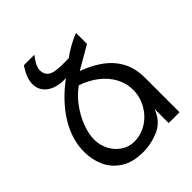

<svg xmlns="http://www.w3.org/2000/svg" viewBox="-220 -901 1039 1039"><g transform="rotate(-45 300.0 -381.0)"><path d="M40.5 -212.5Q40.5 -308.5 96 -399Q151.5 -489.5 253.5 -565.5Q248.5 -565 238 -565Q200 -565 169 -577.2Q138 -589.5 120 -613.5Q102 -637.5 102 -671Q102 -715.5 141.5 -775.5H222Q198 -743.5 190.5 -726Q183 -708.5 183 -695Q183 -664 205.2 -647.2Q227.5 -630.5 288.5 -630.5H340.5Q368 -651.5 403.8 -671.2Q439.5 -691 465 -699V-615.5L333.5 -539.5Q448.5 -496.5 503 -429Q557.5 -361.5 557.5 -265.5V0H474.5V-108Q447.5 -37.5 388 -11.8Q328.5 14 265 14Q187 14 136.8 -18.5Q86.5 -51 63.5 -102.5Q40.5 -154 40.5 -212.5ZM273 -60Q323.5 -60 368 -87.5Q412.5 -115 439.2 -162Q466 -209 466 -264Q466 -312.5 442.8 -356.5Q419.5 -400.5 376.5 -434.5Q333.5 -468.5 275 -488.5Q232 -458 198 -411.8Q164 -365.5 145 -315Q126 -264.5 126 -221Q126 -179 145.2 -142Q164.5 -105 198.2 -82.5Q232 -60 273 -60Z"/></g></svg>

Font: JuliaMono
Style: Regular
Weight: 400
Monospace: yes
Designer: cormullion
Foundry: corm
Version: Version 0.055; ttfautohint (v1.8.4)